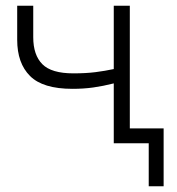

<svg xmlns="http://www.w3.org/2000/svg" viewBox="-20 -500 618 670"><path d="M377 0V-209Q339.5 -199.5 305.8 -194.8Q272 -190 233 -190Q129.5 -190 84.8 -234.8Q40 -279.5 40 -361V-480H96V-370Q96 -308 127.8 -276Q159.5 -244 236 -244Q279.5 -244 313 -248.2Q346.5 -252.5 377 -259V-480H433V-52H551V150H499V0Z"/></svg>

Font: Geologica Thin
Style: Regular
Weight: 100
Designer: Sindre Bremnes, Frode Helland
Foundry: Monokrom Skriftforlag AS
Version: Version 1.010; ttfautohint (v1.8.4.7-5d5b);gftools[0.9.28]